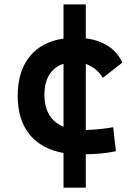

<svg xmlns="http://www.w3.org/2000/svg" viewBox="-20 -701 626 884"><path d="M272.5 163.1V3.4Q170.9 -14.6 116.2 -81.8Q61.5 -148.9 61.5 -259.8Q61.5 -371.6 116 -439.9Q170.4 -508.3 272.5 -523.4V-680.7H375V-524.4Q436 -516.6 479.5 -487.8Q522.9 -459 543 -412.6L453.6 -342.8Q424.3 -389.6 375 -406.7V-102.5Q407.2 -103.5 439 -106.7Q470.7 -109.9 501 -115.2L513.7 -4.9Q480 2.4 444.8 5.6Q409.7 8.8 375 9.3V163.1ZM272.5 -117.7V-407.2Q230.5 -394 207.5 -357.7Q184.6 -321.3 184.6 -264.6Q184.6 -153.8 272.5 -117.7Z"/></svg>

Font: Cascadia Code SemiBold
Style: Regular
Weight: 600
Monospace: yes
Designer: Aaron Bell
Foundry: Saja Typeworks
Version: Version 2404.023; ttfautohint (v1.8.4)